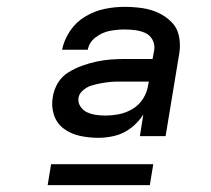

<svg xmlns="http://www.w3.org/2000/svg" viewBox="-20 -761 616 560"><path d="M267 -359Q292 -359 317 -365.5Q342 -372 363 -388.5Q384 -405 398 -427L388 -364H463L503 -606Q507 -631 502 -655.5Q497 -680 480 -697Q463 -714 441 -724Q419 -734 394 -737.5Q369 -741 343 -741Q314 -741 285 -735Q256 -729 229 -713Q202 -697 184.5 -671Q167 -645 161 -616H236Q240 -638 259.5 -652.5Q279 -667 300.5 -671Q322 -675 343 -675Q359 -675 374.5 -673Q390 -671 403.5 -665Q417 -659 424.5 -645.5Q432 -632 430 -616L425 -589H346Q325 -589 304 -587.5Q283 -586 262 -581.5Q241 -577 220 -569.5Q199 -562 179.5 -550Q160 -538 148.5 -518.5Q137 -499 134 -478Q129 -451 137.5 -425.5Q146 -400 167 -385Q188 -370 214 -364.5Q240 -359 267 -359ZM287 -424Q273 -424 259.5 -426Q246 -428 234 -433.5Q222 -439 214.5 -450.5Q207 -462 209 -476Q211 -488 222 -497.5Q233 -507 245.5 -511Q258 -515 271 -517.5Q284 -520 296.5 -521.5Q309 -523 321.5 -523Q334 -523 346 -523H414L412 -512Q409 -492 397.5 -473.5Q386 -455 367 -443.5Q348 -432 327.5 -428Q307 -424 287 -424ZM119 -221H417L427 -282H129Z"/></svg>

Font: Iosevka Sparkle Medium Oblique
Style: Regular
Weight: 500
Italic angle: -9°
Designer: Belleve Invis
Foundry: Belleve Invis
Version: Version 4.5.0; ttfautohint (v1.8.3)